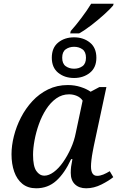

<svg xmlns="http://www.w3.org/2000/svg" viewBox="-20 -1004 643 1034"><path d="M175 10Q130 10 100.5 -14Q71 -38 56.5 -79.5Q42 -121 42 -173Q42 -220 55 -271.5Q68 -323 93 -371.5Q118 -420 154.5 -459.5Q191 -499 239 -522.5Q287 -546 345 -546Q382 -546 414.5 -535.5Q447 -525 468 -510L515 -535H553L485 -217Q483 -206 479 -185.5Q475 -165 472.5 -143Q470 -121 470 -108Q470 -57 503 -57Q519 -57 536 -64Q553 -71 571 -82L590 -50Q567 -31 526.5 -10.5Q486 10 444 10Q406 10 383.5 -11.5Q361 -33 361 -73Q361 -91 363 -107Q365 -123 370 -147H363Q328 -71 283 -30.5Q238 10 175 10ZM219 -58Q243 -58 269.5 -77.5Q296 -97 319.5 -130.5Q343 -164 361.5 -205Q380 -246 388 -288L425 -462Q414 -479 394 -487.5Q374 -496 352 -496Q314 -496 283 -474Q252 -452 228.5 -415.5Q205 -379 189.5 -335.5Q174 -292 166 -248.5Q158 -205 158 -170Q158 -109 175.5 -83.5Q193 -58 219 -58ZM379 -584Q328 -584 293.5 -612Q259 -640 259 -693Q259 -747 293.5 -775Q328 -803 379 -803Q429 -803 464 -775Q499 -747 499 -693Q499 -640 464 -612Q429 -584 379 -584ZM379 -634Q405 -634 424 -647.5Q443 -661 443 -693Q443 -725 424 -738.5Q405 -752 379 -752Q353 -752 334 -738.5Q315 -725 315 -693Q315 -661 334 -647.5Q353 -634 379 -634ZM358 -824 361 -837Q388 -867 418.5 -907.5Q449 -948 471 -984H592L589 -974Q573 -955 541.5 -926.5Q510 -898 474 -870Q438 -842 406 -824Z"/></svg>

Font: Noto Serif Medium
Style: Italic
Weight: 500
Italic angle: -12°
Designer: Monotype Design Team
Foundry: Monotype Imaging Inc.
Version: Version 2.014; ttfautohint (v1.8.4.7-5d5b)